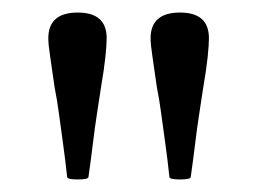

<svg xmlns="http://www.w3.org/2000/svg" viewBox="-20 -683 409 306"><path d="M104 -397Q87 -397 87 -401Q84 -429 80.5 -454Q77 -479 74 -501.5Q71 -524 67 -544Q63 -573 60 -592.5Q57 -612 57 -622Q57 -663 104 -663Q150 -663 150 -622Q150 -612 148 -592.5Q146 -573 141 -544Q138 -524 134.5 -501.5Q131 -479 128 -454Q125 -429 121 -401Q121 -397 104 -397ZM267 -397Q250 -397 250 -401Q247 -429 243.5 -454Q240 -479 237 -501.5Q234 -524 230 -544Q226 -573 223 -592.5Q220 -612 220 -622Q220 -663 267 -663Q313 -663 313 -622Q313 -612 311 -592.5Q309 -573 304 -544Q301 -524 297.5 -501.5Q294 -479 291 -454Q288 -429 284 -401Q284 -397 267 -397Z"/></svg>

Font: Junicode VF
Style: Regular
Weight: 400
Designer: Peter S. Baker
Version: Version 2.213